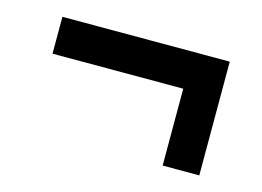

<svg xmlns="http://www.w3.org/2000/svg" viewBox="-49 -573 567 415"><g transform="rotate(15 234.0 -365.0)"><path d="M339 -238V-410H46.5V-492.5H421V-238Z"/></g></svg>

Font: Big Shoulders Display Thin
Style: Bold
Weight: 700
Version: Version 2.002